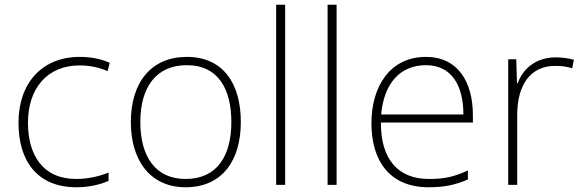

<svg xmlns="http://www.w3.org/2000/svg" viewBox="-20 -780 2457 810"><path d="M302 10C358 10 404 -2 438 -17V-52C399 -36 351 -25 301 -25C160 -25 98 -127 98 -262C98 -407 179 -504 316 -504C354 -504 395 -497 434 -480L443 -515C407 -531 366 -540 316 -540C158 -540 58 -430 58 -262C58 -100 138 10 302 10Z M996 -265C996 -423 925 -540 768 -540C620 -540 532 -435 532 -265C532 -104 613 10 763 10C919 10 996 -105 996 -265ZM572 -265C572 -415 641 -505 768 -505C903 -505 956 -401 956 -265C956 -124 897 -25 763 -25C634 -25 572 -122 572 -265Z M1183 0V-760H1145V0Z M1400 0V-760H1362V0Z M1777 -540C1625 -540 1547 -415 1547 -260C1547 -100 1625 10 1788 10C1854 10 1902 0 1954 -23V-61C1893 -33 1854 -25 1789 -25C1658 -25 1586 -110 1587 -263H1975V-294C1975 -434 1912 -540 1777 -540ZM1777 -505C1884 -505 1935 -421 1935 -297H1588C1600 -432 1671 -505 1777 -505Z M2324 -538C2241 -538 2186 -490 2164 -429H2161L2158 -530H2124V0H2162V-295C2162 -421 2217 -502 2322 -502C2350 -502 2371 -499 2394 -492L2401 -528C2378 -534 2353 -538 2324 -538Z"/></svg>

Font: Noto Sans Telugu ExtraLight
Style: Regular
Weight: 200
Designer: Jelle Bosma - Monotype Design Team
Foundry: Monotype Imaging Inc.
Version: Version 2.005